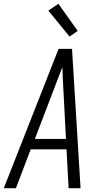

<svg xmlns="http://www.w3.org/2000/svg" viewBox="-29 -993 549 1013"><path d="M-9 0 280 -735H351L396 0H333L322 -205H133L55 0ZM319 -260 307 -490Q305 -527 303 -564.5Q301 -602 300 -639Q286 -602 271.5 -564.5Q257 -527 243 -490L155 -260ZM338 -800 226 -937 279 -973 381 -830Z"/></svg>

Font: Iosevka SS04 Light
Style: Italic
Weight: 300
Italic angle: -9°
Monospace: yes
Designer: Belleve Invis
Foundry: Belleve Invis
Version: Version 19.0.0; ttfautohint (v1.8.4)